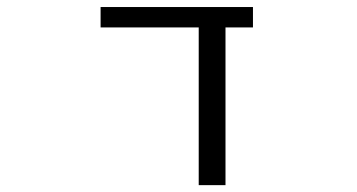

<svg xmlns="http://www.w3.org/2000/svg" viewBox="-20 -540 1040 560"><path d="M637.7 0H559.6V-460H273.4V-519.5H717.8V-460H637.7Z"/></svg>

Font: GenEi Gothic M SemiLight
Style: Regular
Weight: 350
Designer: o_tamon (Modified); [Source Han Sans]
Ryoko NISHIZUKA  (kana & ideographs); Paul D. Hunt (Latin, Greek & Cyrillic); Wenl
Version: Version 1.1a;Original Version 1.004